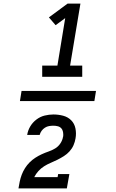

<svg xmlns="http://www.w3.org/2000/svg" viewBox="-20 -870 640 1060"><path d="M213 -446V-508H297L340 -770L287 -731L250 -774L353 -850H424L367 -508H434V-446ZM349 170H82Q85 151 89 132Q93 113 100 94.5Q107 76 118 58.5Q129 41 143.5 26.5Q158 12 175 1Q192 -10 210.5 -18.5Q229 -27 248 -33.5Q267 -40 284.5 -50.5Q302 -61 313.5 -78.5Q325 -96 328 -115Q328 -116 328 -116Q328 -116 329 -117Q330 -129 328 -141Q326 -153 318.5 -161.5Q311 -170 299 -173Q287 -176 275 -176Q263 -176 251 -174Q239 -172 228 -165Q217 -158 209.5 -147.5Q202 -137 199 -125H130Q134 -150 147 -172Q160 -194 181 -210Q202 -226 226.5 -232Q251 -238 275 -238Q303 -238 329 -231Q355 -224 373 -206Q391 -188 396.5 -161Q402 -134 397 -106Q394 -87 386 -68.5Q378 -50 364 -34.5Q350 -19 332.5 -8Q315 3 297 12Q279 21 260 29Q241 37 223.5 48Q206 59 192 74.5Q178 90 169 108H298L301 91H363ZM90 -312 99 -368H510L501 -312Z"/></svg>

Font: Iosevka Curly Slab ExObl
Style: Regular
Weight: 400
Width: 7
Italic angle: -9°
Monospace: yes
Designer: Belleve Invis
Foundry: Belleve Invis
Version: Version 11.1.0; ttfautohint (v1.8.3)